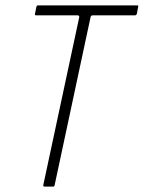

<svg xmlns="http://www.w3.org/2000/svg" viewBox="-20 -693 534 713"><path d="M146 0Q143 0 141.5 -1.5Q140 -3 141 -7L274 -628Q275 -632 273.5 -634Q272 -636 268 -636H115Q111 -636 110 -637.5Q109 -639 110 -642L115 -667Q116 -671 117.5 -672Q119 -673 122 -673H488Q492 -673 493 -672Q494 -671 493 -667L488 -641Q487 -639 485.5 -637.5Q484 -636 480 -636H325Q321 -636 319 -634.5Q317 -633 316 -628L183 -6Q182 0 177 0Z"/></svg>

Font: Glory ExtraLight
Style: Italic
Weight: 250
Italic angle: -12°
Version: Version 1.011